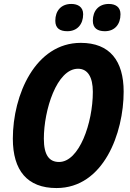

<svg xmlns="http://www.w3.org/2000/svg" viewBox="-20 -942 659 972"><path d="M321 -784C371 -784 401 -819 401 -870C401 -907 374 -922 341 -922C289 -922 260 -887 260 -837C260 -799 283 -784 321 -784ZM511 -784C561 -784 590 -819 590 -870C590 -907 564 -922 531 -922C479 -922 450 -887 450 -837C450 -799 474 -784 511 -784ZM266 10C505 10 606 -269 606 -478C606 -634 536 -725 389 -725C159 -725 45 -462 45 -240C45 -79 118 10 266 10ZM279 -122C229 -122 202 -157 202 -240C202 -384 267 -594 375 -594C424 -594 450 -552 450 -477C450 -319 381 -122 279 -122Z"/></svg>

Font: Noto Sans Display SemiCondensed Extra
Style: Italic
Weight: 800
Width: 4
Italic angle: -12°
Designer: Monotype Design Team
Foundry: Monotype Imaging Inc.
Version: Version 1.900